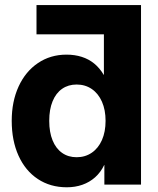

<svg xmlns="http://www.w3.org/2000/svg" viewBox="-20 -748 641 778"><path d="M27.5 -258.4Q27.5 -336.9 55.5 -397.8Q83.5 -458.6 134 -492.6Q184.5 -526.6 249.4 -526.6Q283.1 -526.6 311.2 -517.6Q339.4 -508.7 361.6 -490.6Q383.9 -472.5 400.3 -444.7H401V-727.5H551.4V0H402.9V-79.3H402.2Q388 -49.7 365.4 -29.6Q342.8 -9.5 313.7 0.7Q284.6 10.9 250.6 10.9Q183.9 10.9 133.3 -22.6Q82.6 -56.2 55.1 -117.1Q27.5 -178 27.5 -258.4ZM407.8 -258.4Q407.8 -302.4 393.2 -335.7Q378.5 -369 351.9 -387.3Q325.3 -405.5 290.5 -405.5Q256.7 -405.5 231.7 -388.1Q206.6 -370.7 193.1 -337.6Q179.5 -304.6 179.5 -258.4Q179.5 -212.2 193.1 -179.1Q206.6 -146 231.6 -128.5Q256.5 -110.9 290.5 -110.9Q325.3 -110.9 351.9 -129.2Q378.5 -147.4 393.2 -180.7Q407.8 -214.1 407.8 -258.4ZM127.9 -608.8V-727.5H551.4L474.1 -608.8Z"/></svg>

Font: Intratopia Thin
Style: Regular
Weight: 100
Designer: Rasmus Andersson
Foundry: rsms
Version: Version 3.000;Glyphs 3.2.3 (3260)